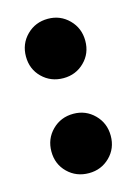

<svg xmlns="http://www.w3.org/2000/svg" viewBox="-82 -524 407 572"><g transform="rotate(-15 121.5 -238.0)"><path d="M122 -293Q160 -293 186.5 -319Q213 -345 213 -384Q213 -423 186.5 -449.5Q160 -476 122 -476Q83 -476 56.5 -449.5Q30 -423 30 -384Q30 -345 56.5 -319Q83 -293 122 -293ZM122 0Q160 0 186.5 -26Q213 -52 213 -91Q213 -130 186.5 -156.5Q160 -183 122 -183Q83 -183 56.5 -156.5Q30 -130 30 -91Q30 -52 56.5 -26Q83 0 122 0Z"/></g></svg>

Font: Catamaran Thin Black
Style: Regular
Weight: 900
Version: Version 2.000